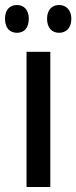

<svg xmlns="http://www.w3.org/2000/svg" viewBox="-43 -747 305 767"><path d="M-23 -672C-23 -634 -3 -616 25 -616C53 -616 72 -635 72 -672C72 -707 53 -727 25 -727C-3 -727 -23 -709 -23 -672ZM145 -672C145 -635 165 -616 193 -616C221 -616 242 -635 242 -672C242 -707 221 -727 193 -727C166 -727 145 -709 145 -672ZM158 0V-540H63V0Z"/></svg>

Font: Noto Sans Arabic UI XCn Md
Style: Regular
Weight: 500
Width: 2
Designer: Monotype Design Team, Nadine Chahine and Nizar Qandah
Foundry: Monotype Imaging Inc.
Version: Version 2.010